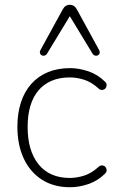

<svg xmlns="http://www.w3.org/2000/svg" viewBox="-20 -778 495 806"><path d="M274 8Q205 8 155.5 -24Q106 -56 79.5 -113Q53 -170 53 -246Q53 -303 68 -348.5Q83 -394 111.5 -426Q140 -458 181 -475Q222 -492 274 -492Q312 -492 351.5 -478.5Q391 -465 422 -434Q427 -429 427.5 -423Q428 -417 425.5 -411.5Q423 -406 418 -403Q413 -400 406 -400.5Q399 -401 392 -408Q363 -434 332.5 -443.5Q302 -453 273 -453Q230 -453 197 -439Q164 -425 141.5 -398.5Q119 -372 107.5 -333.5Q96 -295 96 -245Q96 -145 142 -88Q188 -31 273 -31Q302 -31 332.5 -40.5Q363 -50 392 -76Q399 -83 406 -83.5Q413 -84 418 -81Q423 -78 425.5 -72.5Q428 -67 427.5 -61Q427 -55 422 -50Q391 -19 351.5 -5.5Q312 8 274 8ZM396 -568Q400 -560 398 -554Q396 -548 390.5 -545.5Q385 -543 379 -544.5Q373 -546 369 -552L273 -710L177 -552Q173 -546 167 -544.5Q161 -543 155.5 -545.5Q150 -548 148 -554Q146 -560 150 -568L243 -738Q249 -749 256.5 -753.5Q264 -758 273 -758Q282 -758 289.5 -753.5Q297 -749 303 -738Z"/></svg>

Font: Nunito ExtraLight ExtraLight
Style: Regular
Weight: 250
Version: Version 3.602